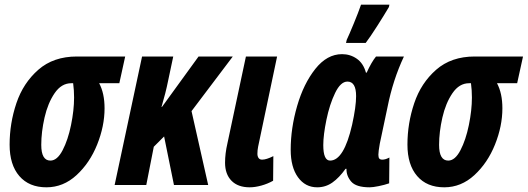

<svg xmlns="http://www.w3.org/2000/svg" viewBox="-20 -789 2251 819"><path d="M21 -172Q21 -263 50 -349Q79 -435 143.5 -491.5Q208 -548 308 -548H514L489 -434H403Q426 -391 426 -327Q426 -251 394.5 -172.5Q363 -94 306.5 -42Q250 10 178 10Q104 10 62.5 -38Q21 -86 21 -172ZM296 -373Q296 -404 292 -434H284Q242 -434 213 -391.5Q184 -349 170 -287.5Q156 -226 156 -171Q156 -104 195 -104Q224 -104 247 -148Q270 -192 283 -255.5Q296 -319 296 -373Z M586 -548H719L697 -444Q687 -394 669 -333H671L827 -548H973L797 -315L868 0H722L680 -207L636 -163L604 0H469Z M940 -95Q940 -134 950 -177L1029 -548H1162L1081 -163Q1078 -148 1078 -133Q1078 -122 1083 -115Q1088 -108 1098 -108Q1116 -108 1146 -123L1145 -18Q1122 -5 1095 2.5Q1068 10 1045 10Q995 10 967.5 -18Q940 -46 940 -95Z M1220 -150Q1220 -242 1247.5 -337Q1275 -432 1325 -495Q1375 -558 1439 -558Q1474 -558 1502 -538.5Q1530 -519 1541 -479H1544Q1565 -525 1584 -548H1703Q1656 -448 1633 -332L1600 -176Q1594 -142 1594 -129Q1594 -117 1598 -112.5Q1602 -108 1611 -108Q1624 -108 1641 -117L1640 -7Q1620 0 1595 5Q1570 10 1557 10Q1499 10 1478 -14.5Q1457 -39 1458 -69H1454Q1427 -31 1398 -10.5Q1369 10 1333 10Q1282 10 1251 -33Q1220 -76 1220 -150ZM1482 -257Q1499 -334 1499 -379Q1499 -441 1462 -441Q1433 -441 1409.5 -392.5Q1386 -344 1372.5 -278.5Q1359 -213 1359 -170Q1359 -104 1388 -104Q1447 -104 1482 -257ZM1459 -619Q1469 -640 1489 -688.5Q1509 -737 1520 -769H1641L1639 -759Q1619 -725 1589 -678Q1559 -631 1540 -606H1456Z M1718 -172Q1718 -263 1747 -349Q1776 -435 1840.5 -491.5Q1905 -548 2005 -548H2211L2186 -434H2100Q2123 -391 2123 -327Q2123 -251 2091.5 -172.5Q2060 -94 2003.5 -42Q1947 10 1875 10Q1801 10 1759.5 -38Q1718 -86 1718 -172ZM1993 -373Q1993 -404 1989 -434H1981Q1939 -434 1910 -391.5Q1881 -349 1867 -287.5Q1853 -226 1853 -171Q1853 -104 1892 -104Q1921 -104 1944 -148Q1967 -192 1980 -255.5Q1993 -319 1993 -373Z"/></svg>

Font: Noto Sans Display Ex Bold Cond
Style: Italic
Weight: 800
Width: 3
Italic angle: -12°
Designer: Monotype Design team
Foundry: Monotype Imaging Inc.
Version: Version 1.000